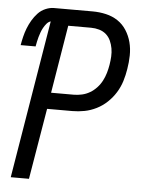

<svg xmlns="http://www.w3.org/2000/svg" viewBox="-53 -777 605 819"><g transform="rotate(5 250.0 -367.5)"><path d="M24 0 136 -677Q126 -674 118.5 -665Q111 -656 105.5 -646Q100 -636 96.5 -626Q93 -616 90 -606Q87 -596 85 -585.5Q83 -575 81 -565H17Q20 -583 24.5 -601.5Q29 -620 36 -638Q43 -656 53 -673Q63 -690 76.5 -704.5Q90 -719 108.5 -727Q127 -735 145 -735H310Q340 -735 368 -728.5Q396 -722 418.5 -707Q441 -692 456 -668.5Q471 -645 478 -618Q485 -591 484.5 -561.5Q484 -532 479 -503Q475 -477 467 -451Q459 -425 444.5 -401.5Q430 -378 409.5 -358.5Q389 -339 364 -326.5Q339 -314 313 -309Q287 -304 261 -304H153L102 0ZM164 -374H261Q278 -374 296 -378Q314 -382 330 -391.5Q346 -401 359 -415Q372 -429 380.5 -445.5Q389 -462 394 -479Q399 -496 402 -514Q405 -532 406 -550Q407 -568 404 -585Q401 -602 394 -617.5Q387 -633 374.5 -644Q362 -655 345 -660Q328 -665 310 -665H212Z"/></g></svg>

Font: Iosevka SS04
Style: Italic
Weight: 400
Italic angle: -9°
Monospace: yes
Designer: Belleve Invis
Foundry: Belleve Invis
Version: Version 19.0.0; ttfautohint (v1.8.4)